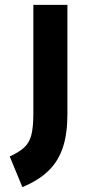

<svg xmlns="http://www.w3.org/2000/svg" viewBox="-20 -490 374 789"><path d="M72 279 20 153Q59 135 80 115.5Q101 96 109 64Q117 32 117 -21V-470H257V-21Q257 59 238.5 115.5Q220 172 179.5 211.5Q139 251 72 279Z"/></svg>

Font: Changa ExtraLight
Style: Bold
Weight: 700
Version: Version 3.002; ttfautohint (v1.8.2)